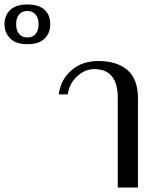

<svg xmlns="http://www.w3.org/2000/svg" viewBox="-252 -836 698 856"><path d="M-206 -664C-189 -647 -164 -639 -130 -639C-96 -639 -70 -647 -53 -664C-36 -681 -28 -702 -28 -728C-28 -755 -36 -776 -53 -792C-70 -808 -96 -816 -130 -816C-164 -816 -189 -808 -206 -792C-223 -776 -232 -755 -232 -728C-232 -702 -223 -681 -206 -664ZM-93 -685C-102 -674 -114 -669 -130 -669C-146 -669 -158 -674 -167 -685C-176 -696 -180 -710 -180 -728C-180 -746 -176 -760 -167 -771C-158 -782 -146 -787 -130 -787C-114 -787 -102 -782 -93 -771C-84 -760 -80 -746 -80 -728C-80 -710 -84 -696 -93 -685ZM273 -400C273 -400 273 0 273 0C273 0 363 0 363 0C363 0 363 -397 363 -397C363 -454 348 -496 317 -523C286 -550 243 -564 186 -564C138 -564 98 -550 67 -523C35 -496 16 -460 10 -415C10 -415 50 -415 50 -415C55 -448 69 -475 92 -496C115 -517 140 -528 168 -528C238 -528 273 -485 273 -400Z"/></svg>

Font: BUSH 25 TRIRONG
Style: Regular
Weight: 400
Designer: Katatrad Team
Foundry: CadsonDemak